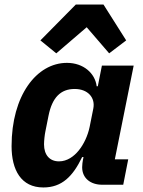

<svg xmlns="http://www.w3.org/2000/svg" viewBox="-20 -814 631 846"><path d="M314 -794 158 -636 228 -579 362 -694 461 -579 536 -636 436 -794ZM523 0 545 -112H486L569 -525H429L411 -434H406C399 -491 348 -537 275 -537C141 -537 31 -393 31 -170C31 -65 73 12 171 12C253 12 301 -37 342 -122H348L345 -107C344 -102 342 -88 342 -77C342 -28 380 0 430 0ZM240 -103C199 -103 174 -131 174 -178C174 -194 177 -221 180 -235L194 -305C210 -384 247 -422 309 -422C367 -422 401 -384 391 -335L375 -255C367 -216 349 -178 327 -151C306 -125 276 -103 240 -103Z"/></svg>

Font: LVC Sans
Style: Bold Italic
Weight: 700
Italic angle: -11.31°
Designer: Mike Abbink, Paul van der Laan, Pieter van Rosmalen
Foundry: Bold Monday
Version: Version 3.0